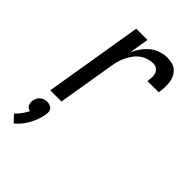

<svg xmlns="http://www.w3.org/2000/svg" viewBox="-229 -620 957 957"><g transform="rotate(45 250.0 -141.0)"><path d="M68 0 154 -520H233L216 -416Q226 -438 240.5 -459Q255 -480 274.5 -496Q294 -512 318 -520Q342 -528 365 -528Q384 -528 401 -523.5Q418 -519 430.5 -507.5Q443 -496 450.5 -480.5Q458 -465 460 -447.5Q462 -430 461 -411.5Q460 -393 457 -375H378Q380 -389 381 -403Q382 -417 377.5 -429.5Q373 -442 362.5 -450Q352 -458 338 -458Q319 -458 300 -452Q281 -446 264.5 -433.5Q248 -421 236.5 -404Q225 -387 216.5 -369Q208 -351 203.5 -332.5Q199 -314 196 -295L147 0ZM56 246 22 210Q37 196 49 179.5Q61 163 70 145Q62 144 55.5 139.5Q49 135 46 128.5Q43 122 42 114.5Q41 107 42 99Q44 89 48.5 79.5Q53 70 61 63.5Q69 57 78.5 54Q88 51 98 51Q108 51 116.5 54Q125 57 131 63.5Q137 70 138.5 79.5Q140 89 138 99Q135 119 128 139Q121 159 111 178Q101 197 87 214.5Q73 232 56 246Z"/></g></svg>

Font: Iosevka Fixed
Style: Italic
Weight: 400
Italic angle: -9°
Monospace: yes
Designer: Belleve Invis
Foundry: Belleve Invis
Version: Version 33.2.4